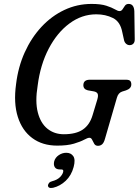

<svg xmlns="http://www.w3.org/2000/svg" viewBox="-20 -732 707 979"><path d="M447 -712Q494 -712 522.2 -702.8Q550.5 -693.5 565.8 -684.5Q581 -675.5 589 -675.5Q599 -675.5 604.8 -684.5Q610.5 -693.5 617 -702.8Q623.5 -712 636 -712Q663.5 -712 665 -674L667 -533Q667.5 -517.5 660.5 -510Q653.5 -502.5 643.5 -502Q632.5 -501 624.2 -507.8Q616 -514.5 613 -525L603.5 -568Q593.5 -621.5 555.8 -640.2Q518 -659 471 -659Q397 -659 334 -612.2Q271 -565.5 228.2 -483.5Q185.5 -401.5 172 -295.5Q158.5 -214 172.8 -158.8Q187 -103.5 222 -75.5Q257 -47.5 305.5 -47.5Q367.5 -47.5 402.5 -71.5Q437.5 -95.5 452 -144.5L476 -224Q482 -244 478 -253.5Q474 -263 458.5 -266L427.5 -271.5Q405 -277 405 -298Q405.5 -325.5 438.5 -325.5H622.5Q639 -325.5 644.5 -318.8Q650 -312 649.5 -300Q648.5 -280 622 -271L602.5 -265Q583 -258.5 576 -233.5L515.5 -25Q510 -4.5 501 3.5Q492 11.5 479.5 11.5Q466.5 11.5 460.5 1.2Q454.5 -9 449.8 -19.2Q445 -29.5 436 -29.5Q427 -29.5 408.8 -19.5Q390.5 -9.5 357.2 0.5Q324 10.5 271.5 10.5Q196.5 10.5 144.8 -27.8Q93 -66 70.8 -136.2Q48.5 -206.5 62 -303.5Q72.5 -390.5 106 -464.8Q139.5 -539 191.2 -594.8Q243 -650.5 308.2 -681.2Q373.5 -712 447 -712ZM285 132Q266.5 132 259.2 120.2Q252 108.5 256.5 90Q262 71 279.8 59Q297.5 47 318 47Q342 47 353.8 64.5Q365.5 82 355.5 119.5Q344 162.5 315.2 189.8Q286.5 217 250.5 225.5Q225 230.5 224.5 213Q225.5 206.5 230.5 200.5Q235.5 194.5 246 192Q271 185.5 284.8 172.2Q298.5 159 302 145Q305.5 132 293 132Z"/></svg>

Font: Fraunces 144pt S100
Style: Italic
Weight: 400
Italic angle: -16°
Version: Version 1.000; ttfautohint (v1.8.3)